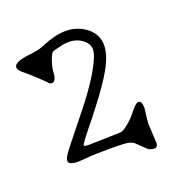

<svg xmlns="http://www.w3.org/2000/svg" viewBox="-96 -990 648 669"><g transform="rotate(-20 228.0 -655.5)"><path d="M379.9 -426.8Q379.9 -400.9 345.7 -415.5L308.6 -451.2Q296.9 -460.4 274.2 -461.7Q251.5 -462.9 226.6 -462.9Q160.6 -462.9 135.7 -460.4Q110.8 -458 100.6 -458Q53.7 -458 71.3 -488.3Q75.7 -496.6 82.8 -505.9Q89.8 -515.1 101.1 -529.3Q112.3 -543.5 126 -560.5Q154.3 -595.7 175.3 -622.1Q252 -718.3 277.3 -781.2Q283.2 -795.9 283.4 -807.9Q283.7 -819.8 277.3 -829.8Q271 -839.8 260.7 -846.7Q228.5 -870.1 177.2 -856.4Q161.1 -852.5 154.8 -850.6Q148.4 -848.6 144.3 -841.3Q140.1 -834 136.7 -823.7Q127.9 -799.8 127 -780.8Q125 -746.6 108.9 -746.6Q102.5 -746.6 97.9 -752Q93.3 -757.3 84.2 -765.9Q75.2 -774.4 64.5 -784.2Q45.4 -802.2 28.1 -816.2Q10.7 -830.1 10.7 -840.3Q10.7 -860.8 74.2 -867.2Q89.8 -869.1 101.8 -871.8Q113.8 -874.5 125 -879.2Q136.2 -883.8 149.4 -888.7Q237.8 -919.4 293.5 -874Q345.7 -831.5 311.5 -752Q288.1 -695.8 193.4 -578.1Q138.7 -510.7 138.7 -505.4Q138.7 -499.5 159.7 -500.5L274.4 -503.4Q283.2 -503.4 303.2 -519.3Q323.2 -535.2 337.9 -554.7Q358.9 -582 369.1 -582Q382.3 -582 382.3 -554.7L377.4 -513.7Q376.5 -504.4 376.5 -491.2Z"/></g></svg>

Font: Snowburst One
Style: Regular
Weight: 400
Designer: Annet Stirling
Foundry: Annet Stirling
Version: Version 1.001